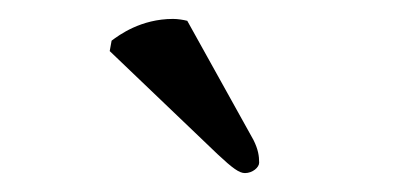

<svg xmlns="http://www.w3.org/2000/svg" viewBox="-20 -721 432 203"><path d="M178 -699C174 -700 168 -701 163 -701C129 -701 106 -684 98 -678L96 -667L210 -558C226 -543 233 -538 239 -538C247 -538 254 -544 254 -549C254 -556 253 -563 248 -573Z"/></svg>

Font: Libertinus Serif
Style: Regular
Weight: 400
Designer: Philipp H. Poll
Foundry: Khaled Hosny
Version: Version 6.2